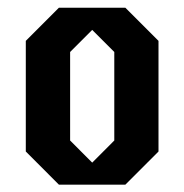

<svg xmlns="http://www.w3.org/2000/svg" viewBox="-20 -487 486 506"><path d="M310.3 -466.7H135.3L48 -379.3V-87.7L135.3 -0.3H310.3L397.7 -87.7V-379.3ZM281.2 -116.7 223 -58.4 164.8 -116.7V-350L223 -408.2L281.2 -350Z"/></svg>

Font: Stepalange
Style: Regular
Weight: 400
Designer: Szymon Furjan
Version: Version 1.005;Fontself Maker 3.5.8